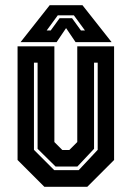

<svg xmlns="http://www.w3.org/2000/svg" viewBox="-20 -718 506 738"><path d="M150.5 0 47.5 -103V-540H189V-172L219.5 -141.5H246.5L277 -172V-540H418.5V-103L315.5 0ZM188.5 -64H282.5L355.5 -142V-477H341.5V-146L277.5 -78H193.5L124.5 -146V-477H110.5V-142ZM171 -698H297L409 -556H270.5L234 -610L197.5 -556H59ZM202 -659 159.5 -601H175L209 -648H257L291 -601H306.5L264 -659Z"/></svg>

Font: Tourney Condensed Regular
Style: Bold
Weight: 700
Width: 3
Designer: Tyler Finck
Foundry: Etcetera Type Co
Version: Version 1.010; ttfautohint (v1.8.3)